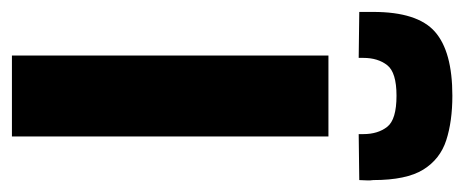

<svg xmlns="http://www.w3.org/2000/svg" viewBox="-298 -544 797 330"><g transform="rotate(90 101.0 -378.5)"><path d="M31 0V-544H170V0ZM100 -757Q144 -757 176.5 -746.5Q209 -736 227 -707Q245 -678 245 -621Q246 -615 245.5 -609Q245 -603 245 -597L166 -596V-604Q166 -629 153.5 -645Q141 -661 100 -661Q60 -661 47.5 -645Q35 -629 35 -604Q35 -599 35 -596L-44 -597Q-44 -603 -44 -609Q-44 -615 -44 -621Q-44 -697 -10 -727Q24 -757 100 -757Z"/></g></svg>

Font: Georama Condensed
Style: Bold
Weight: 700
Width: 3
Designer: Jean-Baptiste Levee
Foundry: Production Type
Version: Version 1.000